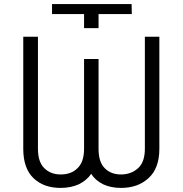

<svg xmlns="http://www.w3.org/2000/svg" viewBox="-20 -909 895 941"><path d="M493 -85Q523 -54 573 -54Q623 -54 657 -85Q690 -115 690 -180V-729H761V-180Q761 -84 708 -36Q656 12 573 12Q523 12 485 -6Q446 -26 427 -57Q406 -26 367 -6Q327 12 277 12Q194 12 144 -36Q94 -84 94 -180V-729H166V-180Q166 -115 197 -85Q228 -54 277 -54Q330 -54 360 -85Q392 -115 392 -180V-620H463V-180Q463 -115 493 -85ZM235 -889H625L626 -840H463V-771H392V-840H235Z"/></svg>

Font: Sinter Normal
Style: Regular
Weight: 350
Foundry: Adobe & rsms
Version: Version 1.000